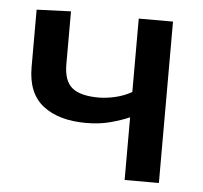

<svg xmlns="http://www.w3.org/2000/svg" viewBox="-42 -545 624 589"><g transform="rotate(5 269.5 -250.5)"><path d="M362.5 0V-193Q336 -181.5 303 -172.8Q270 -164 229 -164Q145 -164 96.5 -201.8Q48 -239.5 48 -320V-497L153.5 -501V-338Q153.5 -287 179 -266Q204.5 -245 261 -245Q285 -245 312.5 -251.5Q340 -258 362.5 -271V-497H468V0Z"/></g></svg>

Font: Commissioner Medium
Style: Regular
Weight: 500
Designer: Kostas Bartsokas
Foundry: Kostas Bartsokas
Version: Version 1.000; ttfautohint (v1.8.3)